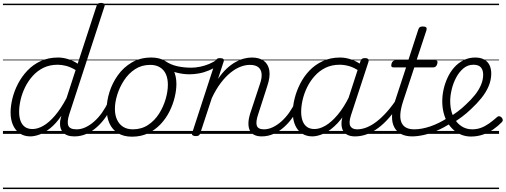

<svg xmlns="http://www.w3.org/2000/svg" viewBox="-20 -910 3437 1305"><path d="M186 17Q145 17 115 -3Q85 -23 68.5 -59.5Q52 -96 52 -146Q52 -190 64.5 -241Q77 -292 102.5 -341Q128 -390 166.5 -430.5Q205 -471 257 -495Q309 -519 375 -519Q408 -519 443.5 -508Q479 -497 508 -477L636 -869Q639 -881 646 -885.5Q653 -890 666 -890Q684 -890 689 -882.5Q694 -875 689 -863L451 -134Q434 -81 444.5 -56Q455 -31 499 -31Q508 -31 512 -23.5Q516 -16 514.5 -7Q513 2 505.5 9.5Q498 17 484 17Q458 17 439 10Q420 3 408 -10.5Q396 -24 391 -43.5Q386 -63 389 -89L397 -123Q360 -69 321.5 -38.5Q283 -8 248.5 4.5Q214 17 186 17ZM201 -33Q236 -33 274.5 -55Q313 -77 353.5 -124Q394 -171 432 -243L494 -434Q458 -455 428.5 -462.5Q399 -470 372 -470Q318 -470 276 -449.5Q234 -429 202.5 -394Q171 -359 150.5 -317Q130 -275 120 -231.5Q110 -188 110 -150Q110 -114 120 -87.5Q130 -61 150 -47Q170 -33 201 -33ZM0 365H633V375H0ZM0 -20H633V0H0ZM0 -505H633V-500H0ZM0 -885H633V-875H0Z M487 17Q476 17 471.5 9.5Q467 2 468.5 -7Q470 -16 478.5 -23.5Q487 -31 502 -31Q532 -31 562.5 -45.5Q593 -60 621.5 -85.5Q650 -111 674 -145Q698 -179 715 -217Q720 -228 728.5 -228Q737 -228 744 -220.5Q751 -213 747 -203Q728 -157 700.5 -117Q673 -77 639.5 -47Q606 -17 567.5 0Q529 17 487 17ZM633 365V375ZM633 -20V0ZM633 -505V-500ZM633 -885V-875Z M877 19Q821 19 782.5 -4.5Q744 -28 724.5 -70.5Q705 -113 705 -168Q705 -223 724 -284Q743 -345 781 -398.5Q819 -452 876 -485.5Q933 -519 1009 -519Q1063 -519 1101 -496.5Q1139 -474 1159 -433.5Q1179 -393 1179 -339Q1179 -298 1167.5 -249.5Q1156 -201 1132.5 -153.5Q1109 -106 1072.5 -67Q1036 -28 987.5 -4.5Q939 19 877 19ZM883 -31Q942 -31 987 -61Q1032 -91 1061.5 -138Q1091 -185 1106 -237Q1121 -289 1121 -334Q1121 -376 1107.5 -406Q1094 -436 1067 -452.5Q1040 -469 1001 -469Q943 -469 898.5 -440Q854 -411 823.5 -364.5Q793 -318 777 -266.5Q761 -215 761 -170Q761 -128 775.5 -96.5Q790 -65 817 -48Q844 -31 883 -31ZM633 365H1234V375H633ZM633 -20H1234V0H633ZM633 -505H1234V-500H633ZM633 -885H1234V-875H633Z M1268 -405Q1222 -405 1176 -417.5Q1130 -430 1085 -458Q1077 -463 1076.5 -470.5Q1076 -478 1080.5 -485Q1085 -492 1091.5 -495Q1098 -498 1105 -494Q1140 -470 1184.5 -460Q1229 -450 1281 -450Q1309 -450 1340.5 -456.5Q1372 -463 1402 -475.5Q1432 -488 1454 -505Q1462 -511 1468 -509Q1474 -507 1477 -500.5Q1480 -494 1479.5 -486Q1479 -478 1472 -473Q1437 -447 1401.5 -432Q1366 -417 1332 -411Q1298 -405 1268 -405ZM1235 365V375ZM1235 -20V0ZM1235 -505V-500ZM1235 -885V-875Z M1759 17Q1729 17 1708.5 7Q1688 -3 1678 -23.5Q1668 -44 1668.5 -73Q1669 -102 1681 -140L1747 -340Q1761 -380 1758 -409Q1755 -438 1735.5 -453.5Q1716 -469 1678 -469Q1648 -469 1615 -456.5Q1582 -444 1548 -417Q1514 -390 1481.5 -347.5Q1449 -305 1420 -244L1341 -4Q1338 6 1331.5 10.5Q1325 15 1310 15Q1298 15 1290 10Q1282 5 1286 -6L1445 -494Q1449 -506 1455.5 -510.5Q1462 -515 1475 -515Q1492 -515 1498 -509Q1504 -503 1500 -491L1462 -374Q1490 -415 1520 -443Q1550 -471 1580.5 -488Q1611 -505 1639 -512Q1667 -519 1692 -519Q1742 -519 1772.5 -497Q1803 -475 1810.5 -431.5Q1818 -388 1796 -323L1735 -134Q1717 -81 1725.5 -56Q1734 -31 1774 -31Q1783 -31 1787 -23.5Q1791 -16 1789.5 -7Q1788 2 1780.5 9.5Q1773 17 1759 17ZM1234 365H1905V375H1234ZM1234 -20H1905V0H1234ZM1234 -505H1905V-500H1234ZM1234 -885H1905V-875H1234Z M1759 17Q1748 17 1743.5 9.5Q1739 2 1740.5 -7Q1742 -16 1750.5 -23.5Q1759 -31 1774 -31Q1804 -31 1834.5 -45.5Q1865 -60 1893.5 -85.5Q1922 -111 1946 -145Q1970 -179 1987 -217Q1992 -228 2000.5 -228Q2009 -228 2016 -220.5Q2023 -213 2019 -203Q2000 -157 1972.5 -117Q1945 -77 1911.5 -47Q1878 -17 1839.5 0Q1801 17 1759 17ZM1905 365V375ZM1905 -20V0ZM1905 -505V-500ZM1905 -885V-875Z M2103 17Q2062 17 2032 -3Q2002 -23 1986 -59.5Q1970 -96 1970 -146Q1970 -190 1982.5 -240.5Q1995 -291 2020 -340.5Q2045 -390 2083 -430Q2121 -470 2173.5 -494.5Q2226 -519 2292 -519Q2330 -519 2369.5 -505Q2409 -491 2440 -467L2428 -423Q2387 -451 2353.5 -460.5Q2320 -470 2289 -470Q2235 -470 2193 -449.5Q2151 -429 2119.5 -394Q2088 -359 2067.5 -317Q2047 -275 2037 -231.5Q2027 -188 2027 -150Q2027 -114 2037 -87.5Q2047 -61 2067 -47Q2087 -33 2118 -33Q2153 -33 2193 -56.5Q2233 -80 2274.5 -129Q2316 -178 2354 -254L2367 -214Q2323 -124 2275 -73.5Q2227 -23 2182.5 -3Q2138 17 2103 17ZM2392 17Q2363 17 2342.5 7Q2322 -3 2311.5 -22.5Q2301 -42 2301 -69Q2301 -96 2312 -130L2430 -494Q2434 -506 2440.5 -510.5Q2447 -515 2460 -515Q2478 -515 2483 -507.5Q2488 -500 2484 -488L2365 -125Q2349 -74 2361.5 -52.5Q2374 -31 2407 -31Q2416 -31 2420 -23.5Q2424 -16 2422.5 -7Q2421 2 2413.5 9.5Q2406 17 2392 17ZM1905 365H2540V375H1905ZM1905 -20H2540V0H1905ZM1905 -505H2540V-500H1905ZM1905 -885H2540V-875H1905Z M2394 17Q2383 17 2378.5 9.5Q2374 2 2375.5 -7Q2377 -16 2385.5 -23.5Q2394 -31 2409 -31Q2439 -31 2472 -44Q2505 -57 2539 -83Q2573 -109 2609 -149Q2645 -189 2681 -244Q2689 -257 2698 -255Q2707 -253 2711.5 -243.5Q2716 -234 2709 -225Q2669 -161 2629.5 -115Q2590 -69 2550.5 -40Q2511 -11 2472 3Q2433 17 2394 17ZM2540 365V375ZM2540 -20V0ZM2540 -505V-500ZM2540 -885V-875Z M2781 17Q2737 17 2706.5 1Q2676 -15 2660 -45Q2644 -75 2644.5 -118.5Q2645 -162 2663 -217L2740 -452H2654Q2643 -452 2640.5 -458.5Q2638 -465 2641 -477Q2645 -489 2651.5 -494.5Q2658 -500 2668 -500H2755L2823 -709Q2827 -721 2833.5 -725.5Q2840 -730 2854 -730Q2871 -730 2876.5 -724Q2882 -718 2879 -706L2811 -500H2939Q2950 -500 2952.5 -494Q2955 -488 2952 -476Q2948 -463 2941.5 -457.5Q2935 -452 2925 -452H2796L2719 -219Q2703 -169 2701 -133Q2699 -97 2710 -74.5Q2721 -52 2742.5 -41.5Q2764 -31 2795 -31Q2805 -31 2809 -23.5Q2813 -16 2812 -7Q2811 2 2803 9.5Q2795 17 2781 17ZM2540 365H2928V375H2540ZM2540 -20H2928V0H2540ZM2540 -505H2928V-500H2540ZM2540 -885H2928V-875H2540Z M2780 17Q2768 17 2764 9.5Q2760 2 2763 -7Q2766 -16 2775 -23.5Q2784 -31 2796 -31Q2846 -31 2905 -51Q2964 -71 3024 -110Q3031 -115 3038 -111.5Q3045 -108 3049 -100.5Q3053 -93 3052 -84.5Q3051 -76 3044 -72Q2996 -42 2949.5 -22Q2903 -2 2860 7.5Q2817 17 2780 17ZM2927 365V375ZM2927 -20V0ZM2927 -505V-500ZM2927 -885V-875Z M3027 -109Q3060 -129 3091 -152Q3122 -175 3147 -200Q3181 -231 3207.5 -264Q3234 -297 3249 -332Q3264 -367 3264 -402Q3264 -435 3248 -452.5Q3232 -470 3198 -470Q3159 -470 3129.5 -445Q3100 -420 3080 -382Q3060 -344 3050 -301.5Q3040 -259 3040 -224Q3040 -180 3051 -144.5Q3062 -109 3082.5 -83.5Q3103 -58 3130 -44.5Q3157 -31 3190 -31Q3221 -31 3248.5 -41Q3276 -51 3303 -70Q3330 -89 3357 -113Q3365 -121 3373 -120Q3381 -119 3388 -113Q3395 -106 3397 -97Q3399 -88 3390 -79Q3366 -54 3334 -31.5Q3302 -9 3263.5 4.5Q3225 18 3181 18Q3147 18 3117.5 6.5Q3088 -5 3063.5 -26.5Q3039 -48 3021.5 -78Q3004 -108 2995 -144.5Q2986 -181 2986 -222Q2986 -261 2995 -302Q3004 -343 3022 -382Q3040 -421 3067 -451.5Q3094 -482 3130 -500.5Q3166 -519 3210 -519Q3247 -519 3271.5 -505Q3296 -491 3307.5 -466.5Q3319 -442 3319 -410Q3319 -367 3301.5 -325Q3284 -283 3252.5 -244Q3221 -205 3181 -168Q3152 -140 3118.5 -115Q3085 -90 3049 -69ZM2928 365H3372V375H2928ZM2928 -20H3372V0H2928ZM2928 -505H3372V-500H2928ZM2928 -885H3372V-875H2928Z"/></svg>

Font: Playwrite DK Loopet Guides
Style: Regular
Weight: 400
Designer: Veronika Burian, José Scaglione
Foundry: TypeTogether
Version: Version 1.003